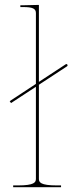

<svg xmlns="http://www.w3.org/2000/svg" viewBox="-20 -782 302 802"><path d="M142.5 -35V-428L260 -505C263.5 -507.5 262 -511 261.5 -512C261 -513 258 -516 254.5 -513.5L142.5 -440V-761.5L77.5 -760H65V-752.5H77.5C116 -752.5 130 -746 130 -727.5V-431.5L20.5 -359.5L26 -351.5L130 -419.5V-35C130 -20.5 123.5 -7.5 55 -7.5H35V0H235V-7.5H217.5C149 -7.5 142.5 -20.5 142.5 -35Z"/></svg>

Font: Znikomit
Style: Regular
Weight: 100
Designer: gluk
Foundry: gluk
Version: Version 0.55